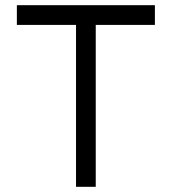

<svg xmlns="http://www.w3.org/2000/svg" viewBox="-20 -720 662 740"><path d="M577 -700V-624H349V0H273V-624H45V-700Z"/></svg>

Font: Afrihost Sans
Style: Regular
Weight: 400
Designer: Afrihost SP Pty Ltd
Version: Version 1.000